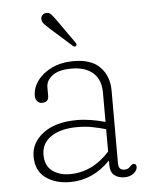

<svg xmlns="http://www.w3.org/2000/svg" viewBox="-50 -712 607 766"><g transform="rotate(-5 253.0 -329.5)"><path d="M63.5 -103.5Q63.5 -158 112.8 -195.5Q162 -233 248 -233Q276.5 -233 306.5 -228Q336.5 -223 361.5 -215.5V-332.5Q361.5 -385 330.8 -412.2Q300 -439.5 245 -439.5Q193.5 -439.5 168 -420Q142.5 -400.5 142.5 -373.5V-338.5Q142.5 -313.5 115.5 -313.5Q104.5 -313.5 97 -322.2Q89.5 -331 89.5 -343.5Q89.5 -376 110.5 -404.5Q131.5 -433 169 -450.8Q206.5 -468.5 256 -468.5Q326.5 -468.5 361.5 -432.2Q396.5 -396 396.5 -337.5V-46Q396.5 -19.5 420 -19.5Q428.5 -19.5 433.8 -22.2Q439 -25 442.5 -28.5Q446.5 -32.5 450 -35.8Q453.5 -39 458 -39Q469.5 -39 469.5 -26Q469.5 -12.5 454.8 -0.8Q440 11 418.5 11Q393.5 11 377.5 -1.8Q361.5 -14.5 361.5 -43V-61Q291.5 11 200.5 11Q141.5 11 102.5 -17.5Q63.5 -46 63.5 -103.5ZM103.5 -106.5Q103.5 -62.5 132 -41.5Q160.5 -20.5 201.5 -20.5Q292.5 -20.5 361.5 -97V-186.5Q336.5 -194 308 -199.5Q279.5 -205 248 -205Q181.5 -205 142.5 -179Q103.5 -153 103.5 -106.5ZM204.5 -634 269.5 -542Q272 -538.5 273 -534.5Q274 -530.5 270.5 -528Q265 -523.5 259 -528.5L171 -607Q160.5 -616.5 152.2 -625.2Q144 -634 142.5 -643.5Q141 -652.5 146 -659.8Q151 -667 160.5 -669Q173.5 -671.5 182.8 -661.8Q192 -652 204.5 -634Z"/></g></svg>

Font: Fraunces 9pt S100 Thin
Style: Regular
Weight: 100
Version: Version 1.000; ttfautohint (v1.8.3)